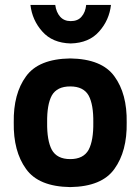

<svg xmlns="http://www.w3.org/2000/svg" viewBox="-20 -750 572 782"><path d="M266 -512Q395 -510 446 -439Q498 -368 496 -251Q498 -134 446 -62Q395 10 266 12Q137 10 86 -62Q34 -134 36 -251Q34 -368 86 -439Q137 -510 266 -512ZM266 -102Q320 -102 341 -140Q361 -178 360 -251Q361 -324 341 -361Q320 -398 266 -398Q212 -398 191 -361Q171 -324 172 -251Q171 -178 191 -140Q212 -102 266 -102ZM104 -730Q111 -668 152 -622Q193 -575 268 -573Q343 -575 384 -622Q425 -668 432 -730H331Q328 -700 312 -682Q297 -664 268 -664Q241 -664 225 -682Q209 -700 205 -730Z"/></svg>

Font: RazerF5
Style: Bold
Weight: 700
Foundry: Razer Inc.
Version: Version 1.000;PS 001.001;hotconv 1.0.56